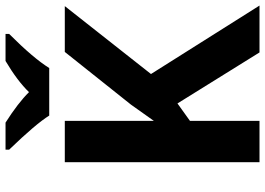

<svg xmlns="http://www.w3.org/2000/svg" viewBox="-154 -818 971 704"><g transform="rotate(-90 332.0 -465.5)"><path d="M241.2 0H89.8V-713.9H241.2V-387.2L300.8 -471.2L494.1 -713.9H662.1L413.1 -397.9L664.1 0H492.2L305.2 -300.8L241.2 -254.9ZM135.7 -931.2H234.9Q306.6 -885.7 346.7 -845.2Q387.7 -887.7 460.9 -931.2H560.1V-918Q470.7 -828.6 435.1 -771H260.7Q230.5 -819.8 135.7 -918Z"/></g></svg>

Font: NotoSans-Bold
Style: Bold
Weight: 700
Designer: Monotype Design team
Foundry: Monotype Imaging Inc.
Version: Version 1.04